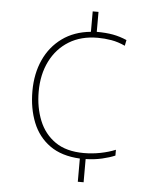

<svg xmlns="http://www.w3.org/2000/svg" viewBox="-53 -769 675 824"><g transform="rotate(5 285.0 -357.0)"><path d="M338 -638Q378 -638 408 -632.5Q438 -627 468 -614L463 -589Q433 -603 403.5 -608Q374 -613 345 -613Q273 -613 221 -581Q169 -549 140.5 -492Q112 -435 112 -361Q112 -293 134.5 -237Q157 -181 204.5 -148Q252 -115 328 -115Q364 -115 399.5 -122Q435 -129 464 -141V-116Q441 -106 408.5 -98.5Q376 -91 338 -90V10H313V-90Q234 -94 183.5 -130Q133 -166 109 -226Q85 -286 85 -361Q85 -436 112 -495.5Q139 -555 190 -592Q241 -629 313 -636V-724H338Z"/></g></svg>

Font: Noto Sans Hebrew Thin
Style: Regular
Weight: 250
Designer: Monotype Design Team
Foundry: Monotype Imaging Inc.
Version: Version 2.003